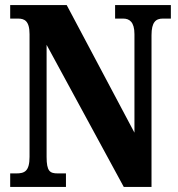

<svg xmlns="http://www.w3.org/2000/svg" viewBox="-20 -734 700 754"><path d="M20 0H239V-53H207C176 -53 163 -61 163 -118V-558L466 0H575V-596C575 -647 592 -661 619 -661H651V-714H432V-661H464C488 -661 508 -648 508 -600V-213L242 -714H20V-661H51C75 -661 96 -653 96 -600V-118C96 -61 76 -53 44 -53H20Z"/></svg>

Font: Noto Serif Devanagari ExtraCondensed ExtraBold
Style: Regular
Weight: 800
Width: 2
Designer: Universal Thirst, Indian Type Foundry and the Monotype Design Team
Foundry: Monotype Imaging Inc.
Version: Version 2.004